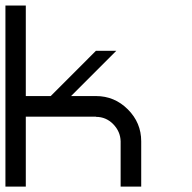

<svg xmlns="http://www.w3.org/2000/svg" viewBox="-20 -687 707 707"><path d="M500 -166.7V0H424.2V-166.7Q423.3 -202.5 397.1 -229.6Q370.8 -256.7 333.3 -256.7V-257.5H75V0H0V-666.7H75V-333.3H166.7L333.3 -500H408.3Q340.8 -431.7 241.7 -333.3H333.3Q401.7 -333.3 450.8 -284.2Q500 -235 500 -166.7Z"/></svg>

Font: 0xA000-Squareish-Mono
Style: Squareish-Mono
Weight: 400
Version: Version 0.1